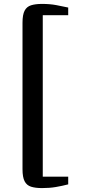

<svg xmlns="http://www.w3.org/2000/svg" viewBox="-20 -824 468 981"><path d="M195 137Q161 137 138.8 130Q116.5 123 105.8 102.2Q95 81.5 95 41V-708Q95 -749 105.8 -769.5Q116.5 -790 138.8 -797Q161 -804 195 -804Q234.5 -804 266.8 -798Q299 -792 328.5 -785.5V-746.5H198.5V78.5H328.5V118Q297.5 126 265.5 131.5Q233.5 137 195 137Z"/></svg>

Font: Merriweather 48pt SemiBold
Style: Regular
Weight: 600
Version: Version 2.100